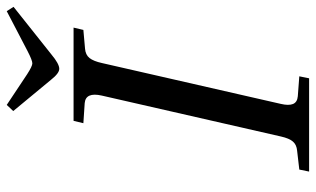

<svg xmlns="http://www.w3.org/2000/svg" viewBox="-202 -726 928 564"><g transform="rotate(-90 262.0 -444.0)"><path d="M217.8 -869.1 235.8 -888.2 326.2 -828.1Q349.6 -813 357.9 -813Q366.7 -813 394 -827.1L511.2 -888.2L523.9 -868.2L383.8 -756.8Q356.4 -733.9 341.8 -733.9Q328.6 -733.9 309.1 -758.8ZM40 0 45.9 -28.8 101.1 -35.2Q118.7 -36.6 128.2 -47.6Q137.7 -58.6 143.1 -83L263.2 -608.9Q273.9 -656.2 241.2 -659.2L182.1 -663.1L189 -691.9H462.9L456.1 -663.1L400.9 -658.2Q382.8 -656.7 373.5 -645Q364.3 -633.3 358.9 -608.9L238.8 -83Q233.4 -60.1 238.5 -47.4Q243.7 -34.7 261.2 -33.2L319.8 -28.8L314 0Z"/></g></svg>

Font: Linguistics Pro
Style: Italic
Weight: 400
Italic angle: -12°
Designer: Stefan Peev, Context Ltd
Foundry: Stefan Peev, Context Ltd
Version: Version 001.000